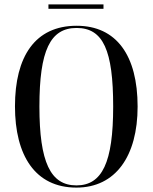

<svg xmlns="http://www.w3.org/2000/svg" viewBox="-20 -842 694 872"><path d="M200 -802H450V-822H200ZM327 10C505 10 605 -133 605 -358C605 -590 509 -725 328 -725C139 -725 48 -585 48 -359C48 -137 139 10 327 10ZM327 0C209 0 159 -106 159 -358C159 -613 208 -715 328 -715C449 -715 494 -613 494 -358C494 -104 444 0 327 0Z"/></svg>

Font: Noto Serif Display Condensed Medium
Style: Regular
Weight: 500
Width: 3
Designer: Monotype Design Team
Foundry: Monotype Imaging Inc.
Version: Version 2.009